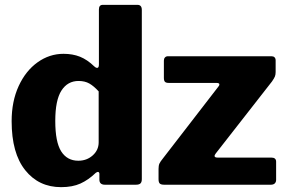

<svg xmlns="http://www.w3.org/2000/svg" viewBox="-20 -762 1185 792"><path d="M390 -21V-45Q390 -49 388 -51Q386 -53 384 -53Q381 -53 375 -49Q345 -20 312 -5Q279 10 232 10Q140 10 84 -60Q28 -130 28 -262Q28 -344 57 -407Q86 -470 135 -505Q184 -540 242 -540Q280 -540 310 -528Q340 -516 369 -488Q375 -482 381 -482Q388 -482 388 -496V-723Q388 -742 404 -742H547Q565 -742 565 -721V-23Q565 -11 559.5 -5.5Q554 0 540 0H413Q390 0 390 -21ZM304 -428Q259 -428 233.5 -388.5Q208 -349 208 -263Q208 -176 232.5 -137.5Q257 -99 303 -99Q338 -99 362.5 -121Q387 -143 387 -175V-385Q367 -407 348.5 -417.5Q330 -428 304 -428ZM634 -23V-65Q634 -79 637.5 -87Q641 -95 654 -111L881 -405Q885 -409 885 -414Q885 -420 872 -420H676Q665 -420 660.5 -424.5Q656 -429 656 -441V-512Q656 -520 660.5 -525Q665 -530 673 -530H1100Q1108 -530 1112.5 -525.5Q1117 -521 1117 -513V-465Q1117 -454 1114 -446.5Q1111 -439 1102 -426L870 -129Q865 -122 865 -119Q865 -112 877 -112H1099Q1119 -112 1119 -95V-20Q1119 -11 1113.5 -5.5Q1108 0 1097 0H658Q644 0 639 -5Q634 -10 634 -23Z"/></svg>

Font: Libre Franklin ExtraBold
Style: Regular
Weight: 800
Designer: Pablo Impallari, Rodrigo Fuenzalida
Foundry: Impallari Type
Version: Version 1.002; ttfautohint (v1.5)